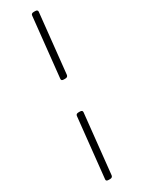

<svg xmlns="http://www.w3.org/2000/svg" viewBox="-240 -793 704 955"><g transform="rotate(-30 112.5 -315.0)"><path d="M124 -404Q108 -404 110 -416L146 -758Q147 -770 162 -770H170Q185 -770 184 -758L148 -416Q146 -404 132 -404ZM67 140Q51 140 53 128L89 -214Q90 -226 105 -226H113Q128 -226 127 -214L91 128Q89 140 75 140Z"/></g></svg>

Font: Asap Semi Condensed Semi Condensed Thin
Style: Italic
Weight: 100
Width: 4
Italic angle: -6°
Designer: Pablo Cosgaya
Foundry: Omnibus-Type
Version: Version 3.001; ttfautohint (v1.8.4.7-5d5b)